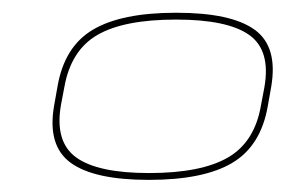

<svg xmlns="http://www.w3.org/2000/svg" viewBox="-20 -702 459 309"><path d="M219.5 -412.5Q131.5 -412.5 93.8 -440Q56 -467.5 67 -531.5L72.5 -562.5Q83.5 -627 129.5 -654.2Q175.5 -681.5 263.5 -681.5Q352 -681.5 389.8 -654.2Q427.5 -627 416.5 -562.5L411 -531.5Q400 -467.5 354 -440Q308 -412.5 219.5 -412.5ZM220 -423.5Q303.5 -423.5 346.8 -448.5Q390 -473.5 400 -532.5L405.5 -561.5Q416 -621 381 -645.8Q346 -670.5 263.5 -670.5Q179.5 -670.5 136.8 -645.8Q94 -621 83.5 -561.5L78 -532.5Q68 -473.5 102.8 -448.5Q137.5 -423.5 220 -423.5Z"/></svg>

Font: Anybody ExtraExpanded Thin
Style: Italic
Weight: 100
Width: 8
Italic angle: -10°
Designer: Tyler Finck
Foundry: Etcetera Type Company
Version: Version 1.010; ttfautohint (v1.8.3) -l 8 -r 50 -G 200 -x 14 